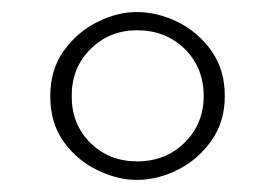

<svg xmlns="http://www.w3.org/2000/svg" viewBox="-20 -751 457 319"><path d="M207 -452.1Q175.3 -452.1 141.8 -468.3Q108.4 -484.4 85.9 -515.4Q63.5 -546.4 63.5 -591.3Q63.5 -635.3 85.9 -666.5Q108.4 -697.8 141.6 -714.4Q174.8 -731 207 -731Q241.7 -731 275.4 -714.4Q309.1 -697.8 331.3 -666.5Q353.5 -635.3 353.5 -591.3Q353.5 -548.8 331.5 -517.6Q309.6 -486.3 275.9 -469.2Q242.2 -452.1 207 -452.1ZM208 -482.9Q255.4 -482.9 286.9 -514.2Q318.4 -545.4 318.4 -591.3Q318.4 -638.7 286.9 -669.7Q255.4 -700.7 207.5 -700.7Q162.1 -700.7 130.6 -669.7Q99.1 -638.7 99.1 -591.3Q99.1 -544.4 130.1 -513.7Q161.1 -482.9 208 -482.9Z"/></svg>

Font: Comme Thin
Style: Regular
Weight: 250
Version: Version 1.000;gftools[0.9.27]